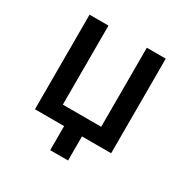

<svg xmlns="http://www.w3.org/2000/svg" viewBox="-150 -648 887 910"><g transform="rotate(30 293.0 -193.5)"><path d="M397.9 0V-517.6H501.5V0ZM244.1 131.8V-63.5H341.8V131.8ZM84.5 0V-85H501.5V0ZM84.5 0V-517.6H188V0Z"/></g></svg>

Font: Cascadia Code
Style: Regular
Weight: 400
Monospace: yes
Designer: Aaron Bell
Foundry: Saja Typeworks
Version: Version 2106.017